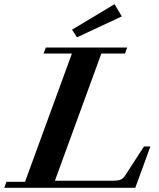

<svg xmlns="http://www.w3.org/2000/svg" viewBox="-33 -888 753 908"><path d="M331.1 -711.4 307.6 -747.6 508.8 -868.2 543 -810.5ZM-12.7 0 -2.4 -28.3H85.4L307.1 -634.8H172.9L183.6 -663.1H568.4L558.1 -634.8H446.3L226.6 -33.2H499Q523.4 -33.2 536.4 -38.1Q549.3 -43 558.6 -57.6L647.9 -195.3H678.2L606.9 0Z"/></svg>

Font: Elstob
Style: Bold Italic
Weight: 700
Italic angle: -20°
Designer: Peter S. Baker
Version: Version 1.015